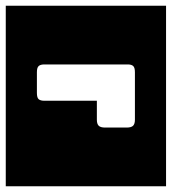

<svg xmlns="http://www.w3.org/2000/svg" viewBox="-40 -626 596 666"><path d="M536 -606V20H-20V-606ZM428 -375.5Q428 -391.5 422 -397Q416 -402.5 403 -402.5H114Q100.5 -402.5 94.2 -397Q88 -391.5 88 -375.5V-303.5Q88 -287 94.2 -281.8Q100.5 -276.5 114 -276.5H296V-210.5Q296 -196.5 302.2 -190Q308.5 -183.5 325 -183.5H399Q415.5 -183.5 421.8 -190Q428 -196.5 428 -210.5Z"/></svg>

Font: Honk Rounded
Style: Regular
Weight: 400
Designer: Noopur Datye & Yesha Goshar
Foundry: Ek Type
Version: Version 1.000